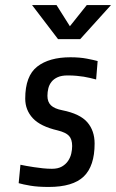

<svg xmlns="http://www.w3.org/2000/svg" viewBox="-20 -734 460 761"><path d="M355 -165Q355 -76 312 -34.5Q269 7 173 7Q130 7 100.5 2Q71 -3 54 -8L61 -81Q70 -79 84 -76.5Q98 -74 114.5 -71.5Q131 -69 149.5 -67Q168 -65 186 -65Q210 -65 225.5 -74Q241 -83 250 -96.5Q259 -110 262.5 -125.5Q266 -141 266 -155Q266 -182 253.5 -195.5Q241 -209 209 -217Q140 -233 110 -265.5Q80 -298 80 -343Q80 -433 127.5 -470Q175 -507 259 -507Q296 -507 324.5 -501.5Q353 -496 367 -492L361 -419Q349 -422 337 -425Q325 -428 312 -430Q299 -432 283.5 -433.5Q268 -435 248 -435Q224 -435 208.5 -428Q193 -421 184 -409.5Q175 -398 171.5 -383.5Q168 -369 168 -354Q168 -330 182 -316.5Q196 -303 227 -297Q297 -283 326 -249.5Q355 -216 355 -165ZM204 -714 257 -630 324 -714H420L298 -579H210L107 -714Z"/></svg>

Font: Share
Style: Italic
Weight: 400
Version: Version 1.002